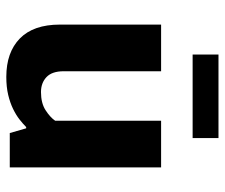

<svg xmlns="http://www.w3.org/2000/svg" viewBox="-72 -630 713 609"><g transform="rotate(90 284.5 -325.5)"><path d="M363 -480H511V0H402L387 -52H383Q373 -42 359 -31Q345 -20 325.5 -10.5Q306 -1 281 5Q256 11 224 11Q146 11 102 -32Q58 -75 58 -159V-480H206V-171Q206 -134 224.5 -116.5Q243 -99 272 -99Q307 -99 329.5 -113.5Q352 -128 363 -144ZM418 -662V-580H153V-662Z"/></g></svg>

Font: Mukta ExtraBold
Style: Regular
Weight: 800
Designer: Girish Dalvi and Yashodeep Gholap
Foundry: Ek Type
Version: Version 2.538;PS 1.002;hotconv 16.6.51;makeotf.lib2.5.65220;